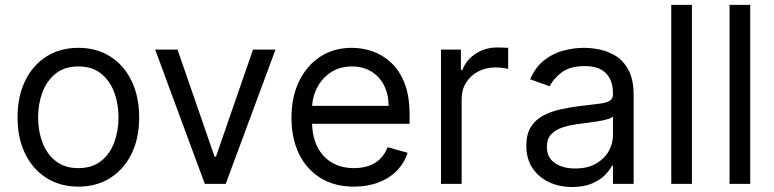

<svg xmlns="http://www.w3.org/2000/svg" viewBox="-20 -747 3144 780"><path d="M298.3 11.2Q224.6 11.2 168.9 -23.9Q113.3 -59.1 82.3 -122.3Q51.3 -185.5 51.3 -270Q51.3 -355.5 82.3 -418.9Q113.3 -482.4 168.9 -517.6Q224.6 -552.7 298.3 -552.7Q372.1 -552.7 427.7 -517.6Q483.4 -482.4 514.4 -418.7Q545.4 -355 545.4 -270Q545.4 -185.5 514.4 -122.3Q483.4 -59.1 427.7 -23.9Q372.1 11.2 298.3 11.2ZM298.3 -64Q354.5 -64 390.6 -92.8Q426.8 -121.6 444.1 -168.5Q461.4 -215.3 461.4 -270Q461.4 -324.7 444.1 -371.8Q426.8 -418.9 390.6 -448Q354.5 -477.1 298.3 -477.1Q242.2 -477.1 206.1 -448Q169.9 -418.9 152.3 -371.8Q134.8 -324.7 134.8 -270Q134.8 -215.3 152.3 -168.5Q169.9 -121.6 206.1 -92.8Q242.2 -64 298.3 -64Z M1099.1 -545.4 897 0H812L610.4 -545.4H701.2L851.6 -110.8H857.4L1007.8 -545.4Z M1418 11.2Q1339.4 11.2 1282.5 -23.7Q1225.6 -58.6 1194.8 -121.6Q1164.1 -184.6 1164.1 -268.6Q1164.1 -352.5 1194.8 -416.5Q1225.6 -480.5 1280.8 -516.6Q1335.9 -552.7 1409.7 -552.7Q1452.1 -552.7 1493.7 -538.3Q1535.2 -523.9 1569.3 -492.2Q1603.5 -460.4 1623.8 -408.2Q1644 -356 1644 -279.8V-244.1H1223.6V-316.9H1558.6Q1558.6 -363.3 1540.5 -399.4Q1522.5 -435.5 1488.8 -456.3Q1455.1 -477.1 1409.7 -477.1Q1359.4 -477.1 1323 -452.4Q1286.6 -427.7 1267.1 -388.4Q1247.6 -349.1 1247.6 -304.2V-255.9Q1247.6 -193.8 1269 -151.1Q1290.5 -108.4 1328.9 -86.2Q1367.2 -64 1418 -64Q1451.2 -64 1478 -73.2Q1504.9 -82.5 1524.4 -101.6Q1543.9 -120.6 1554.7 -148.9L1635.7 -126.5Q1623 -85.4 1592.8 -54.2Q1562.5 -22.9 1517.8 -5.9Q1473.1 11.2 1418 11.2Z M1771.5 0V-545.4H1852.5V-462.9H1858.4Q1873.5 -503.4 1912.4 -528.8Q1951.2 -554.2 2000 -554.2Q2009.3 -554.2 2023.2 -553.7Q2037.1 -553.2 2044.4 -552.7V-467.3Q2040 -468.3 2024.9 -470.7Q2009.8 -473.1 1993.2 -473.1Q1953.6 -473.1 1922.4 -456.5Q1891.1 -439.9 1873.3 -411.1Q1855.5 -382.3 1855.5 -345.2V0Z M2304.2 12.7Q2252.4 12.7 2210.2 -7.1Q2168 -26.9 2143.1 -64.2Q2118.2 -101.6 2118.2 -154.8Q2118.2 -201.7 2136.5 -231Q2154.8 -260.3 2185.8 -276.9Q2216.8 -293.5 2254.2 -302Q2291.5 -310.5 2329.6 -315.4Q2379.4 -321.8 2410.4 -325.2Q2441.4 -328.6 2455.8 -336.7Q2470.2 -344.7 2470.2 -365.2V-367.7Q2470.2 -420.4 2441.7 -449.5Q2413.1 -478.5 2355.5 -478.5Q2295.4 -478.5 2261.2 -452.4Q2227.1 -426.3 2213.4 -396.5L2133.8 -424.8Q2155.3 -474.6 2190.9 -502.4Q2226.6 -530.3 2268.8 -541.5Q2311 -552.7 2352.5 -552.7Q2378.9 -552.7 2413.1 -546.4Q2447.3 -540 2479.5 -521Q2511.7 -502 2533 -463.1Q2554.2 -424.3 2554.2 -359.4V0H2470.2V-73.7H2465.8Q2457.5 -56.2 2437.7 -35.9Q2418 -15.6 2384.8 -1.5Q2351.6 12.7 2304.2 12.7ZM2316.9 -62.5Q2366.7 -62.5 2400.9 -82Q2435.1 -101.6 2452.6 -132.6Q2470.2 -163.6 2470.2 -197.3V-273.9Q2464.8 -267.6 2447 -262.5Q2429.2 -257.3 2406 -253.7Q2382.8 -250 2360.8 -247.3Q2338.9 -244.6 2325.2 -242.7Q2292.5 -238.3 2264.4 -229Q2236.3 -219.7 2219 -201.2Q2201.7 -182.6 2201.7 -150.4Q2201.7 -106.9 2234.1 -84.7Q2266.6 -62.5 2316.9 -62.5Z M2791 -727.1V0H2707V-727.1Z M3027.8 -727.1V0H2943.8V-727.1Z"/></svg>

Font: Sahel VF Regular
Style: Regular
Weight: 400
Foundry: Saber Rastikerdar (saber.rastikerdar@gmail.com)
Version: Version 3.4.0